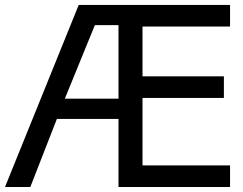

<svg xmlns="http://www.w3.org/2000/svg" viewBox="-39 -747 972 767"><path d="M880 0H434.4V-271.8H188.2L82.1 0H-19L275.4 -727.2H880V-641H530.3V-442.1H855.4V-355.9H530.3V-86.2H880ZM434.4 -352.8V-646.7H340L220 -352.8Z"/></svg>

Font: Myanmar Handwriting
Style: Regular
Weight: 400
Designer: Khon Soe Zaw Thu
Foundry: PaOh Unicode khonsoezawthu@gmail.com and @hotmail.com
Version: Version 1.30 November 9, 2016